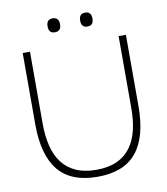

<svg xmlns="http://www.w3.org/2000/svg" viewBox="-104 -1072 1014 1167"><g transform="rotate(-10 403.5 -488.0)"><path d="M539 -943Q539 -900 501 -900Q463 -900 463 -943Q463 -986 501 -986Q539 -986 539 -943ZM339 -943Q339 -900 300 -900Q262 -900 262 -943Q262 -986 300 -986Q339 -986 339 -943ZM722 -810V-369Q722 -180 644.5 -85Q567 10 404 10Q241 10 163 -84.5Q85 -179 85 -369V-810H130V-365Q130 -290 145 -228.5Q160 -167 193 -123.5Q226 -80 278 -56.5Q330 -33 404 -33Q478 -33 530 -56.5Q582 -80 614.5 -123.5Q647 -167 662 -228Q677 -289 677 -365V-810Z"/></g></svg>

Font: TypoPRO Sinkin Sans
Style: 200 X Light
Weight: 200
Designer: Keith Bates
Foundry: K-Type
Version: Sinkin Sans (version 1.0)  by Keith Bates   •   © 2014   www